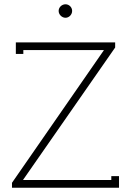

<svg xmlns="http://www.w3.org/2000/svg" viewBox="-20 -877 611 897"><path d="M254 -826C254 -809 269 -794 286 -794C303 -794 317 -809 317 -826C317 -843 303 -857 286 -857C269 -857 254 -843 254 -826ZM518 -679H54V-625H89V-643H465V-642L36 -23V0H536V-54H500V-36H88V-37L518 -655Z"/></svg>

Font: Rawengulk
Style: Regular
Weight: 400
Version: Version 0.9